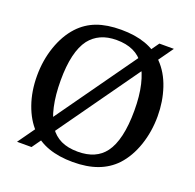

<svg xmlns="http://www.w3.org/2000/svg" viewBox="-129 -864 1022 1008"><g transform="rotate(20 382.0 -360.0)"><path d="M68 10 594 -730H675L149 10ZM716 -368Q716 -282 690 -205.5Q664 -129 616 -77Q574 -33 515.5 -11.5Q457 10 379 10Q301 10 242 -11Q183 -32 144 -74Q99 -121 73.5 -193.5Q48 -266 48 -352Q48 -439 74.5 -515.5Q101 -592 148 -643Q190 -688 246.5 -709Q303 -730 382 -730Q459 -730 517.5 -709.5Q576 -689 619 -646Q667 -597 691.5 -523.5Q716 -450 716 -368ZM173 -372Q173 -290 187 -227Q201 -164 227 -124Q252 -87 290.5 -68.5Q329 -50 385 -50Q487 -50 536 -116Q563 -152 577 -212Q591 -272 591 -354Q591 -436 576.5 -497.5Q562 -559 536 -597Q510 -635 470.5 -653Q431 -671 378 -671Q327 -671 290 -654Q253 -637 228 -605Q173 -532 173 -372Z"/></g></svg>

Font: Domine Medium
Style: Regular
Weight: 500
Designer: Pablo Impallari, Rodrigo Fuenzalida, Brenda Gallo
Foundry: Pablo Impallari, Rodrigo Fuenzalida, Brenda Gallo
Version: Version 2.000